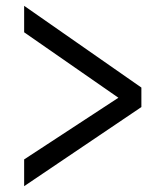

<svg xmlns="http://www.w3.org/2000/svg" viewBox="-20 -693 544 660"><path d="M63 -145V-53L466 -325V-392L63 -673V-582L387 -357Z"/></svg>

Font: Bithumb Trading Sans
Style: Regular
Weight: 400
Designer: HamHyungwon
Foundry: Bithumb
Version: Version 1.300;FEAKit 1.0